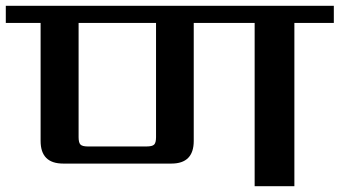

<svg xmlns="http://www.w3.org/2000/svg" viewBox="-40 -642 1171 662"><path d="M498 -169V-563H231V-169Q231 -150 237.5 -143.5Q244 -137 263 -137H465Q485 -137 491.5 -143.5Q498 -150 498 -169ZM1111 -622V-563H975V0H838V-563H628V-156Q628 -78 551 -78H178Q100 -78 100 -156V-563H-20V-622Z"/></svg>

Font: Sarpanch SemiBold
Style: Regular
Weight: 600
Designer: Manushi Parikh (Devanagari and Latin), Jyotish Sonowal (Devanagari)
Foundry: Indian Type Foundry
Version: Version 2.004;PS 1.0;hotconv 1.0.78;makeotf.lib2.5.61930; tt